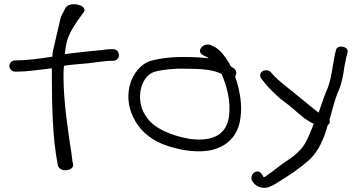

<svg xmlns="http://www.w3.org/2000/svg" viewBox="-20 -741 1710 922"><path d="M60 -451H53C37 -451 25 -438 25 -424C25 -409 39 -397 53 -397H61C112 -397 165 -406 229 -413V-374C229 -234 233 -76 256 43L258 54C268 90 339 80 331 45L328 35C327 30 326 13 322 -13C306 -115 285 -255 285 -373C285 -391 285 -408 287 -425C321 -431 361 -433 402 -437C444 -442 488 -449 514 -449H523C538 -449 551 -460 551 -476C551 -492 540 -505 523 -505H514C497 -505 472 -501 472 -501C432 -497 356 -490 290 -481C290 -483 292 -483 292 -485V-486C299 -557 314 -583 351 -640L382 -682C406 -715 317 -738 295 -704L273 -661C270 -653 233 -490 233 -490C232 -483 232 -476 232 -469C176 -460 107 -451 60 -451Z M643 -139C671 -100 716 -64 777 -43C830 -25 907 -6 984 -18C1072 -34 1126 -92 1135 -178C1144 -240 1130 -306 1116 -354L1109 -373C1116 -384 1118 -401 1104 -412L1088 -423C1085 -430 1081 -436 1077 -443C1062 -469 1038 -501 1010 -516L997 -522C961 -542 917 -497 955 -476L971 -468C975 -467 977 -465 982 -461C950 -465 913 -467 875 -467C807 -469 747 -461 701 -448C655 -433 621 -388 606 -341C582 -262 607 -188 643 -139ZM721 -396C761 -407 817 -413 873 -411C948 -411 1006 -406 1044 -386C1067 -332 1089 -260 1080 -185C1070 -104 1014 -58 892 -74C802 -89 722 -125 688 -173C677 -188 668 -202 662 -219C636 -296 666 -378 721 -396Z M1643 -466 1649 -490V-491C1655 -518 1602 -528 1594 -503L1588 -479C1577 -423 1572 -369 1555 -322C1539 -287 1526 -244 1510 -200C1507 -203 1501 -207 1496 -211C1486 -219 1474 -228 1461 -239L1422 -271C1382 -305 1330 -342 1295 -378L1280 -395C1254 -418 1213 -391 1236 -362L1251 -343C1273 -316 1296 -294 1325 -268L1372 -232C1385 -222 1396 -211 1409 -200C1421 -190 1433 -181 1443 -172C1459 -163 1465 -155 1487 -147C1473 -112 1461 -80 1443 -49C1418 -10 1383 15 1343 41C1314 61 1291 83 1267 97C1255 109 1246 111 1245 108L1239 98C1218 59 1171 101 1193 131L1200 140C1214 154 1236 166 1266 159C1286 153 1308 139 1328 126C1377 96 1422 65 1465 27C1512 -17 1537 -79 1554 -141C1559 -144 1564 -149 1564 -155C1564 -159 1563 -161 1562 -164C1575 -210 1588 -267 1606 -305C1621 -342 1628 -377 1634 -422Z"/></svg>

Font: Stray Cat
Style: BdExt
Weight: 700
Version: Version 1.0